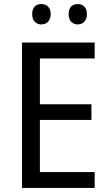

<svg xmlns="http://www.w3.org/2000/svg" viewBox="-20 -923 540 943"><path d="M138 -854C138 -820 158 -803 183 -803C208 -803 229 -820 229 -854C229 -888 208 -903 183 -903C158 -903 138 -889 138 -854ZM317 -854C317 -820 337 -803 362 -803C386 -803 407 -820 407 -854C407 -888 386 -903 362 -903C337 -903 317 -889 317 -854ZM445 0V-78H176V-334H429V-411H176V-636H445V-714H88V0Z"/></svg>

Font: Noto Sans Gujarati UI SemiCondensed
Style: Regular
Weight: 400
Width: 4
Designer: Jelle Bosma - Monotype Design Team, Universal Thirst
Foundry: Monotype Imaging Inc.
Version: Version 2.106